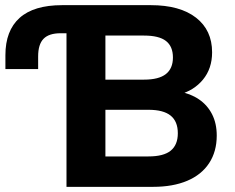

<svg xmlns="http://www.w3.org/2000/svg" viewBox="-20 -725 911 745"><path d="M238 0V-596H215Q170 -596 149 -574.5Q128 -553 128 -506V-457H1V-511Q1 -606 56 -655.5Q111 -705 221 -705H565Q678 -705 740.5 -656.5Q803 -608 803 -522Q803 -459 767.5 -416Q732 -373 674 -358V-370Q719 -362 752 -339.5Q785 -317 803 -281.5Q821 -246 821 -199Q821 -137 791.5 -92Q762 -47 706.5 -23.5Q651 0 574 0ZM389 -118H556Q615 -118 642.5 -140.5Q670 -163 670 -208Q670 -254 642 -276.5Q614 -299 556 -299H389ZM389 -416H539Q596 -416 623.5 -437.5Q651 -459 651 -502Q651 -545 624 -566Q597 -587 539 -587H389Z"/></svg>

Font: Nunito Sans 11pt ExtraBold
Style: Regular
Weight: 800
Version: Version 3.101;gftools[0.9.27]